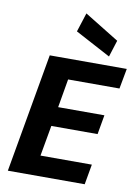

<svg xmlns="http://www.w3.org/2000/svg" viewBox="-103 -1044 806 1112"><g transform="rotate(10 299.5 -488.0)"><path d="M23 0 146 -700H599L577 -581H275L246 -413H518L498 -299H226L194 -119H496L475 0ZM485 -753 277 -864 313 -976 516 -851Z"/></g></svg>

Font: DM Sans Black
Style: Italic
Weight: 900
Italic angle: -10°
Designer: Colophon Foundry, Jonny Pinhorn
Foundry: Colophon Foundry
Version: Version 4.004;gftools[0.9.30]